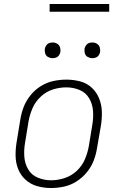

<svg xmlns="http://www.w3.org/2000/svg" viewBox="-20 -939 616 967"><path d="M236 8Q269 8 302 1Q335 -6 365 -25Q395 -44 417.5 -71.5Q440 -99 452 -130.5Q464 -162 469 -195L488 -305Q494 -341 493 -376Q492 -411 479.5 -442.5Q467 -474 442.5 -497Q418 -520 384 -529Q350 -538 315 -538Q282 -538 249 -531Q216 -524 186 -505.5Q156 -487 133.5 -459Q111 -431 99 -399.5Q87 -368 82 -335L64 -225Q58 -190 58.5 -154.5Q59 -119 71.5 -87.5Q84 -56 109 -33.5Q134 -11 167.5 -1.5Q201 8 236 8ZM237 -31Q203 -31 171 -44Q139 -57 122 -86Q105 -115 102.5 -149.5Q100 -184 106 -219L124 -329Q130 -362 144 -394.5Q158 -427 185.5 -452.5Q213 -478 246.5 -488.5Q280 -499 314 -499Q349 -499 380.5 -486Q412 -473 429 -444Q446 -415 448.5 -380.5Q451 -346 445 -311L427 -201Q421 -168 407 -135.5Q393 -103 366 -78Q339 -53 305 -42Q271 -31 237 -31ZM445 -646Q454 -646 462.5 -649Q471 -652 476.5 -659.5Q482 -667 484 -676Q486 -688 482.5 -700Q479 -712 468.5 -718.5Q458 -725 445 -725Q436 -725 427.5 -722Q419 -719 413.5 -711Q408 -703 406 -695Q404 -682 407.5 -670Q411 -658 422 -652Q433 -646 445 -646ZM245 -646Q254 -646 262.5 -649Q271 -652 276.5 -659.5Q282 -667 284 -676Q286 -688 282.5 -700Q279 -712 268.5 -718.5Q258 -725 245 -725Q236 -725 227.5 -722Q219 -719 213.5 -711Q208 -703 206 -695Q204 -682 207.5 -670Q211 -658 222 -652Q233 -646 245 -646ZM530 -880V-919H230V-880Z"/></svg>

Font: Iosevka Sparkle XLtObl
Style: Regular
Weight: 200
Italic angle: -9°
Designer: Belleve Invis
Foundry: Belleve Invis
Version: Version 4.5.0; ttfautohint (v1.8.3)